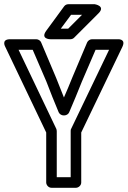

<svg xmlns="http://www.w3.org/2000/svg" viewBox="-52 -865 605 910"><path d="M217 -25V-243C217 -247 216 -251 215 -254L36 -629H103L168 -478C187 -428 205 -383 226 -333C230 -324 240 -318 249 -318H253C263 -318 273 -325 276 -333C297 -383 317 -429 336 -478L401 -629H465L285 -254C283 -251 283 -246 283 -243V-25ZM167 0C167 11 177 25 192 25H308C319 25 333 15 333 0V-237L528 -643C547 -683 505 -679 505 -679H384C375 -679 365 -673 361 -664L290 -496C277 -463 265 -435 251 -403C239 -433 227 -463 214 -496L143 -664C140 -672 130 -679 120 -679H-4C-48 -679 -27 -643 -27 -643L167 -237ZM337 -795 271 -729H236L285 -795ZM415 -802C450 -837 397 -845 397 -845H272C265 -845 257 -842 252 -835L167 -719C138 -679 187 -679 187 -679H281C287 -679 294 -681 299 -686Z"/></svg>

Font: Falling Sky
Style: Ou
Weight: 400
Designer: Paul D. Hunt
Foundry: Adobe Systems Incorporated
Version: Version 1.02